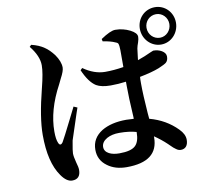

<svg xmlns="http://www.w3.org/2000/svg" viewBox="-92 -935 1152 1084"><g transform="rotate(-10 483.5 -393.5)"><path d="M236 48C268 48 284 30 284 -5C284 -15 281 -30 275 -50C269 -73 266 -90 266 -102C266 -111 269 -132 275 -164C276 -169 276 -172 277 -175C283 -195 300 -246 327 -327C331 -339 334 -348 336 -353L315 -362C309 -351 298 -329 282 -296C249 -230 228 -189 219 -174C214 -167 210 -164 205 -164C201 -164 197 -168 194 -175C187 -190 184 -213 184 -242C184 -323 208 -409 257 -500C261 -508 266 -518 272 -531C286 -557 293 -577 293 -590C293 -613 283 -639 264 -666C247 -688 230 -705 213 -716C193 -730 169 -740 140 -747L130 -737C163 -696 179 -658 179 -623C179 -594 172 -553 158 -498C157 -496 157 -495 157 -494C130 -388 116 -301 116 -234C116 -129 135 -50 174 5C194 34 215 48 236 48ZM552 27C673 27 733 -19 733 -112V-118C758 -101 782 -82 804 -61C805 -60 807 -58 810 -55C825 -40 836 -30 843 -26C852 -19 861 -16 870 -16C897 -16 912 -35 912 -67C912 -88 902 -109 881 -130C839 -173 787 -203 724 -220C723 -227 722 -239 721 -254C716 -323 713 -380 713 -424C713 -441 713 -454 714 -462C761 -471 798 -481 826 -492C850 -502 865 -510 871 -515C880 -523 884 -534 884 -549C884 -563 876 -574 861 -583C847 -591 831 -595 813 -595C812 -595 807 -593 798 -589C772 -577 746 -566 719 -557C720 -561 720 -567 721 -574C724 -598 726 -614 727 -622C729 -632 732 -643 737 -656C741 -668 743 -678 743 -687C743 -702 731 -715 706 -728C680 -741 652 -748 622 -748C603 -748 575 -735 538 -710L541 -696H543C574 -691 595 -685 608 -679C617 -676 623 -673 626 -668C629 -661 631 -648 631 -629V-533C594 -527 559 -524 526 -524C484 -524 442 -539 401 -568L390 -557C411 -509 434 -477 461 -460C480 -449 507 -443 543 -443C572 -443 601 -445 631 -449V-426C631 -385 633 -325 638 -244C638 -240 638 -237 638 -235C619 -236 605 -237 595 -237C538 -237 491 -226 454 -204C414 -179 394 -145 394 -100C394 -61 410 -29 442 -6C471 16 508 27 552 27ZM525 -57C501 -57 481 -61 466 -69C449 -78 440 -91 440 -108C440 -127 451 -143 472 -155C492 -166 516 -171 543 -171C581 -171 614 -167 641 -159V-157C641 -122 633 -97 618 -82C601 -65 570 -57 525 -57ZM864 -621C921 -621 967 -669 967 -729C967 -788 922 -835 864 -835C805 -835 760 -788 760 -729C760 -669 807 -621 864 -621ZM864 -795C900 -795 929 -765 929 -728C929 -691 900 -660 864 -660C827 -660 798 -690 798 -728C798 -765 827 -795 864 -795Z"/></g></svg>

Font: AllPunType Bold
Style: Regular
Weight: 700
Version: 1.0